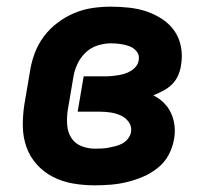

<svg xmlns="http://www.w3.org/2000/svg" viewBox="-20 -548 640 576"><path d="M264 8Q231 8 199 2.5Q167 -3 139.5 -17Q112 -31 91 -54Q70 -77 59.5 -106.5Q49 -136 48.5 -168.5Q48 -201 53 -234L70 -334Q74 -361 84 -388Q94 -415 111.5 -438.5Q129 -462 153 -480Q177 -498 203.5 -509Q230 -520 257.5 -524Q285 -528 312 -528Q340 -528 367.5 -525Q395 -522 420 -513.5Q445 -505 467 -490.5Q489 -476 503.5 -455Q518 -434 523 -407Q528 -380 523 -352Q521 -337 514.5 -322Q508 -307 496.5 -295.5Q485 -284 470 -276Q455 -268 440 -262Q458 -253 471.5 -239.5Q485 -226 493 -209Q501 -192 503.5 -171.5Q506 -151 502 -130Q498 -106 486 -83.5Q474 -61 453.5 -44.5Q433 -28 409.5 -18Q386 -8 361.5 -2Q337 4 312.5 6Q288 8 264 8ZM265 -102Q275 -102 285.5 -102.5Q296 -103 306 -105Q316 -107 326.5 -109.5Q337 -112 347 -117.5Q357 -123 364 -132Q371 -141 373 -151Q376 -168 366.5 -181.5Q357 -195 342.5 -201.5Q328 -208 312 -210.5Q296 -213 279 -213H213L231 -319H297Q307 -319 316.5 -320Q326 -321 335.5 -322.5Q345 -324 354.5 -327Q364 -330 373 -335.5Q382 -341 388.5 -349.5Q395 -358 396 -367Q399 -382 390.5 -393Q382 -404 369 -409Q356 -414 341.5 -416Q327 -418 313 -418Q293 -418 272.5 -411.5Q252 -405 236.5 -390Q221 -375 212 -355.5Q203 -336 200 -316L183 -216Q180 -195 181.5 -173.5Q183 -152 193.5 -135Q204 -118 223.5 -110Q243 -102 265 -102Z"/></svg>

Font: Iosevka Aile Extrabold
Style: Italic
Weight: 800
Italic angle: -9°
Designer: Belleve Invis
Foundry: Belleve Invis
Version: Version 31.1.0; ttfautohint (v1.8.4)